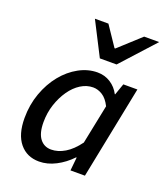

<svg xmlns="http://www.w3.org/2000/svg" viewBox="-139 -841 819 949"><g transform="rotate(20 270.5 -367.0)"><path d="M177 12Q113 12 75 -34Q37 -80 37 -166Q37 -236 59 -297Q81 -358 118 -403.5Q155 -449 202.5 -475Q250 -501 300 -501Q338 -501 368.5 -481.5Q399 -462 416 -429H418L439 -489H513L415 0H339L346 -70H343Q308 -33 264.5 -10.5Q221 12 177 12ZM213 -64Q249 -64 285 -85.5Q321 -107 354 -152L396 -358Q378 -394 354 -409Q330 -424 305 -424Q271 -424 240 -404.5Q209 -385 185 -350.5Q161 -316 146.5 -272Q132 -228 132 -179Q132 -121 154 -92.5Q176 -64 213 -64ZM286 -570 196 -746H267L337 -642H341L455 -746H534L374 -570Z"/></g></svg>

Font: Source Sans 3 Medium
Style: Italic
Weight: 500
Italic angle: -11°
Designer: Paul D. Hunt
Foundry: Adobe
Version: Version 3.052;hotconv 1.1.0;makeotfexe 2.6.0